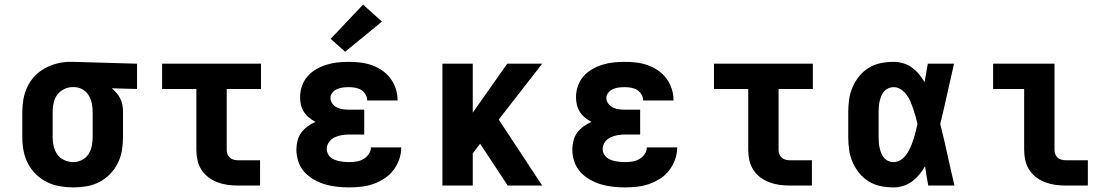

<svg xmlns="http://www.w3.org/2000/svg" viewBox="-20 -807 4840 835"><path d="M299 8Q270 8 240.5 3Q211 -2 184.5 -15Q158 -28 136.5 -49Q115 -70 101.5 -96Q88 -122 82.5 -151Q77 -180 77 -210V-320Q77 -348 82 -376Q87 -404 99 -429.5Q111 -455 131 -476Q151 -497 176 -510.5Q201 -524 228.5 -531Q256 -538 284 -538Q288 -538 292 -538Q296 -538 300 -538L576 -530V-420L466 -423Q477 -414 487 -402.5Q497 -391 503.5 -377.5Q510 -364 512.5 -349.5Q515 -335 515 -320V-210Q515 -181 510 -152Q505 -123 492 -97Q479 -71 458.5 -50Q438 -29 412 -15.5Q386 -2 357 3Q328 8 299 8ZM299 -102Q318 -102 336 -111Q354 -120 364.5 -136Q375 -152 379 -171.5Q383 -191 383 -210V-320Q383 -338 379.5 -356.5Q376 -375 366.5 -391Q357 -407 341 -417Q325 -427 306 -428H300Q299 -428 297.5 -428Q296 -428 294 -428Q275 -428 257 -418.5Q239 -409 228 -393.5Q217 -378 213 -358.5Q209 -339 209 -320V-210Q209 -190 213.5 -170.5Q218 -151 229.5 -135Q241 -119 260 -110.5Q279 -102 299 -102Z M1015 0Q993 0 970.5 -3Q948 -6 926.5 -14Q905 -22 887 -35.5Q869 -49 856.5 -68Q844 -87 839 -109.5Q834 -132 834 -155V-420H685V-530H1115V-420H966V-155Q966 -145 969.5 -136Q973 -127 980 -121Q987 -115 996.5 -112.5Q1006 -110 1015 -110H1111V0Z M1498 8Q1471 8 1444.5 5Q1418 2 1393 -5.5Q1368 -13 1344.5 -26.5Q1321 -40 1303.5 -59.5Q1286 -79 1277.5 -104.5Q1269 -130 1269 -157Q1269 -176 1274 -195.5Q1279 -215 1290.5 -230.5Q1302 -246 1318 -257.5Q1334 -269 1352 -277Q1337 -285 1324 -295.5Q1311 -306 1302 -320Q1293 -334 1289 -350.5Q1285 -367 1285 -384Q1285 -408 1293 -432Q1301 -456 1317 -474.5Q1333 -493 1354.5 -505.5Q1376 -518 1400 -525.5Q1424 -533 1448.5 -535.5Q1473 -538 1497 -538Q1523 -538 1548 -535Q1573 -532 1597 -523.5Q1621 -515 1642 -500.5Q1663 -486 1678 -466Q1693 -446 1701 -421.5Q1709 -397 1709 -372Q1709 -371 1709 -371Q1709 -371 1709 -370H1577Q1577 -370 1577 -370Q1577 -370 1577 -371Q1577 -384 1569.5 -396.5Q1562 -409 1550.5 -416Q1539 -423 1525 -425.5Q1511 -428 1497 -428Q1484 -428 1471.5 -426.5Q1459 -425 1447 -420Q1435 -415 1426 -404.5Q1417 -394 1417 -381Q1417 -368 1425.5 -356.5Q1434 -345 1446.5 -339Q1459 -333 1472.5 -331.5Q1486 -330 1500 -330H1564V-222H1500Q1484 -222 1467.5 -219.5Q1451 -217 1436 -210Q1421 -203 1411 -189.5Q1401 -176 1401 -159Q1401 -149 1405.5 -139Q1410 -129 1418 -122.5Q1426 -116 1436 -112Q1446 -108 1456 -106Q1466 -104 1476.5 -103Q1487 -102 1498 -102Q1514 -102 1530 -104.5Q1546 -107 1560 -115Q1574 -123 1583.5 -136.5Q1593 -150 1593 -166H1725Q1725 -139 1716 -113.5Q1707 -88 1690.5 -66.5Q1674 -45 1651.5 -30.5Q1629 -16 1603.5 -7Q1578 2 1551 5Q1524 8 1498 8ZM1481 -582 1418 -638 1559 -787 1641 -713Z M1904 0V-530H2036V-317L2186 -530H2338L2149 -287L2338 0H2188L2068 -182L2036 -140V0Z M2698 8Q2671 8 2644.5 5Q2618 2 2593 -5.5Q2568 -13 2544.5 -26.5Q2521 -40 2503.5 -59.5Q2486 -79 2477.5 -104.5Q2469 -130 2469 -157Q2469 -176 2474 -195.5Q2479 -215 2490.5 -230.5Q2502 -246 2518 -257.5Q2534 -269 2552 -277Q2537 -285 2524 -295.5Q2511 -306 2502 -320Q2493 -334 2489 -350.5Q2485 -367 2485 -384Q2485 -408 2493 -432Q2501 -456 2517 -474.5Q2533 -493 2554.5 -505.5Q2576 -518 2600 -525.5Q2624 -533 2648.5 -535.5Q2673 -538 2697 -538Q2723 -538 2748 -535Q2773 -532 2797 -523.5Q2821 -515 2842 -500.5Q2863 -486 2878 -466Q2893 -446 2901 -421.5Q2909 -397 2909 -372Q2909 -371 2909 -371Q2909 -371 2909 -370H2777Q2777 -370 2777 -370Q2777 -370 2777 -371Q2777 -384 2769.5 -396.5Q2762 -409 2750.5 -416Q2739 -423 2725 -425.5Q2711 -428 2697 -428Q2684 -428 2671.5 -426.5Q2659 -425 2647 -420Q2635 -415 2626 -404.5Q2617 -394 2617 -381Q2617 -368 2625.5 -356.5Q2634 -345 2646.5 -339Q2659 -333 2672.5 -331.5Q2686 -330 2700 -330H2764V-222H2700Q2684 -222 2667.5 -219.5Q2651 -217 2636 -210Q2621 -203 2611 -189.5Q2601 -176 2601 -159Q2601 -149 2605.5 -139Q2610 -129 2618 -122.5Q2626 -116 2636 -112Q2646 -108 2656 -106Q2666 -104 2676.5 -103Q2687 -102 2698 -102Q2714 -102 2730 -104.5Q2746 -107 2760 -115Q2774 -123 2783.5 -136.5Q2793 -150 2793 -166H2925Q2925 -139 2916 -113.5Q2907 -88 2890.5 -66.5Q2874 -45 2851.5 -30.5Q2829 -16 2803.5 -7Q2778 2 2751 5Q2724 8 2698 8Z M3415 0Q3393 0 3370.5 -3Q3348 -6 3326.5 -14Q3305 -22 3287 -35.5Q3269 -49 3256.5 -68Q3244 -87 3239 -109.5Q3234 -132 3234 -155V-420H3085V-530H3515V-420H3366V-155Q3366 -145 3369.5 -136Q3373 -127 3380 -121Q3387 -115 3396.5 -112.5Q3406 -110 3415 -110H3511V0Z M3866 8Q3838 8 3810.5 2.5Q3783 -3 3759 -17.5Q3735 -32 3717 -54Q3699 -76 3688 -101.5Q3677 -127 3673 -154.5Q3669 -182 3669 -210V-320Q3669 -348 3673 -375.5Q3677 -403 3688 -428.5Q3699 -454 3717 -476Q3735 -498 3759 -512.5Q3783 -527 3810.5 -532.5Q3838 -538 3866 -538Q3887 -538 3907.5 -532Q3928 -526 3945.5 -513.5Q3963 -501 3976.5 -484.5Q3990 -468 4001 -450Q4005 -470 4008 -490Q4011 -510 4015 -530H4129Q4114 -465 4099.5 -399Q4085 -333 4069 -268Q4086 -201 4100.5 -134Q4115 -67 4131 0H4017Q4013 -21 4009.5 -42Q4006 -63 4003 -84Q3992 -65 3978 -48Q3964 -31 3946.5 -18Q3929 -5 3908 1.5Q3887 8 3866 8ZM3866 -102Q3883 -102 3898 -112Q3913 -122 3923 -136.5Q3933 -151 3940 -167.5Q3947 -184 3952.5 -200.5Q3958 -217 3962 -234Q3966 -251 3970 -268Q3966 -285 3961.5 -301.5Q3957 -318 3951.5 -334Q3946 -350 3939.5 -365.5Q3933 -381 3922.5 -395Q3912 -409 3897.5 -418.5Q3883 -428 3866 -428Q3854 -428 3843 -423Q3832 -418 3824.5 -409Q3817 -400 3812.5 -389Q3808 -378 3805.5 -366.5Q3803 -355 3802 -343.5Q3801 -332 3801 -320V-210Q3801 -198 3802 -186.5Q3803 -175 3805.5 -163.5Q3808 -152 3812.5 -141Q3817 -130 3824.5 -121Q3832 -112 3843 -107Q3854 -102 3866 -102Z M4615 0Q4593 0 4570.5 -3Q4548 -6 4526.5 -14Q4505 -22 4487 -35.5Q4469 -49 4456.5 -68Q4444 -87 4439 -109.5Q4434 -132 4434 -155V-420H4299V-530H4566V-155Q4566 -145 4569.5 -136Q4573 -127 4580 -121Q4587 -115 4596.5 -112.5Q4606 -110 4615 -110H4711V0Z"/></svg>

Font: Iosevka Slab XBdEx
Style: Regular
Weight: 800
Width: 7
Monospace: yes
Designer: Belleve Invis
Foundry: Belleve Invis
Version: Version 11.1.0; ttfautohint (v1.8.3)